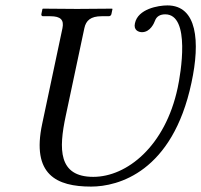

<svg xmlns="http://www.w3.org/2000/svg" viewBox="-20 -678 744 710"><path d="M136 -220C96 -32 189 12 317 12C417 12 618 -42 688 -372C721 -525 709 -658 599 -658C565 -658 490 -645 479 -592C473 -566 493 -559 505 -559C536 -559 550 -593 553 -601C559 -618 573 -625 591 -625C686 -625 648 -404 637 -353C591 -137 449 -24 325 -24C195 -24 197 -127 223 -249L292 -574C298 -602 315 -618 356 -618H382C387 -618 391 -621 392 -626L396 -645L394 -646C394 -646 301 -645 265 -645C226 -645 139 -646 139 -646L137 -645L133 -626C132 -621 135 -618 139 -618H166C205 -618 217 -604 211 -574Z"/></svg>

Font: Libertinus Sans
Style: Italic
Weight: 400
Italic angle: -12°
Designer: Philipp H. Poll, Khaled Hosny
Foundry: Caleb Maclennan
Version: Version 7.050;RELEASE